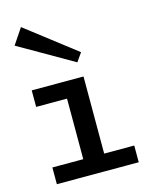

<svg xmlns="http://www.w3.org/2000/svg" viewBox="-117 -856 726 931"><g transform="rotate(-15 246.0 -390.5)"><path d="M206 -24V-471H311V-24ZM51 0V-84H462V0ZM51 -388V-471H286V-388ZM300 -545 27 -702 80 -781 330 -588Z"/></g></svg>

Font: BioRhyme SemiExpanded
Style: Regular
Weight: 400
Width: 6
Designer: Aoife Mooney
Foundry: Aoife Mooney Type
Version: Version 1.600;gftools[0.9.33]